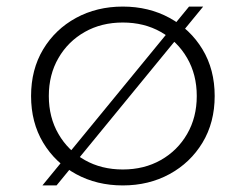

<svg xmlns="http://www.w3.org/2000/svg" viewBox="-20 -548 747 584"><path d="M353.5 16Q274.5 16 211.2 -18.5Q148 -53 111.2 -114.2Q74.5 -175.5 74.5 -256Q74.5 -336.5 111.2 -397.8Q148 -459 211.2 -493.5Q274.5 -528 353.5 -528Q432.5 -528 495.8 -493.5Q559 -459 596 -397.8Q633 -336.5 633 -256Q633 -175.5 596 -114.2Q559 -53 495.8 -18.5Q432.5 16 353.5 16ZM353.5 -32.5Q418.5 -32.5 469.2 -61.2Q520 -90 549.2 -140.5Q578.5 -191 578.5 -256Q578.5 -321 549.2 -371.5Q520 -422 469.2 -450.8Q418.5 -479.5 353.5 -479.5Q288.5 -479.5 237.8 -450.8Q187 -422 157.8 -371.5Q128.5 -321 128.5 -256Q128.5 -191 157.8 -140.5Q187 -90 237.8 -61.2Q288.5 -32.5 353.5 -32.5ZM109 16 555 -528H598L152 16Z"/></svg>

Font: Spartan Thin Light
Style: Regular
Weight: 300
Version: Version 1.004